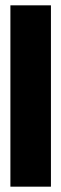

<svg xmlns="http://www.w3.org/2000/svg" viewBox="-20 -700 230 720"><path d="M19 0V-680H171V0Z"/></svg>

Font: Bricolage Grotesque 96pt ExtraBold Condensed
Style: Regular
Weight: 800
Width: 3
Version: Version 1.001;gftools[0.9.33.dev8+g029e19f]